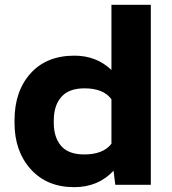

<svg xmlns="http://www.w3.org/2000/svg" viewBox="-20 -770 718 800"><path d="M40.5 -257.8V-268.1Q40.5 -390.1 107.2 -464.1Q173.8 -538.1 290 -538.1Q381.8 -538.1 444.3 -478.5V-750H608.4V0H460.4L453.1 -58.6Q389.6 9.8 289.1 9.8Q175.3 9.8 107.9 -65.2Q40.5 -140.1 40.5 -257.8ZM204.1 -268.1V-257.8Q204.1 -197.8 234.6 -162.1Q265.1 -126.5 331.5 -126.5Q409.7 -126.5 444.3 -170.9V-356.4Q411.1 -401.9 332.5 -401.9Q266.6 -401.9 235.4 -366Q204.1 -330.1 204.1 -268.1Z"/></svg>

Font: Bert Sans Black
Style: Regular
Weight: 900
Designer: Christian Robertson, Adam Twardoch, & Cristiano Sobral
Foundry: Google
Version: Version 12.135;January 10, 2020;FontCreator 12.0.0.2547 64-b